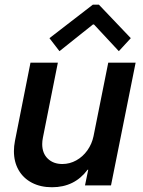

<svg xmlns="http://www.w3.org/2000/svg" viewBox="-20 -787 605 815"><path d="M451.2 0H340.8L354.5 -66.4H351.6Q296.4 7.8 200.7 7.8Q152.3 7.8 115.7 -11.2Q79.1 -30.3 59.1 -64.9Q39.1 -99.6 39.1 -145.5Q39.1 -166.5 43.5 -189L109.4 -521H225.6L162.1 -202.6Q159.2 -188 159.2 -175.3Q159.2 -136.2 182.9 -113.5Q206.5 -90.8 244.6 -90.8Q275.9 -90.8 303.7 -106.2Q331.5 -121.6 350.8 -148.7Q370.1 -175.8 377 -209L439.5 -521H555.7ZM189.9 -625 374 -767.1H399.9L535.2 -625L484.4 -569.8L378.9 -683.1H374.5L232.4 -569.8Z"/></svg>

Font: Reddit Sans Chocolate SemiBold
Style: Italic
Weight: 600
Italic angle: -11.25°
Designer: Stephen Hutchings
Version: Version 1.013